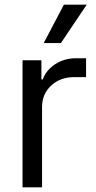

<svg xmlns="http://www.w3.org/2000/svg" viewBox="-20 -804 412 824"><path d="M76.7 0V-545.5H157.7V-463.1H163.4Q178.3 -503.6 217.3 -528.8Q256.4 -554 305.4 -554H349.4V-473H298.3Q238.6 -473 199.6 -436.8Q160.5 -400.6 160.5 -345.2V0ZM167.6 -619.3 254.3 -784.1H352.3L241.5 -619.3Z"/></svg>

Font: Inter Zeller
Style: Regular
Weight: 400
Designer: Rasmus Andersson; Joe Bland
Foundry: zeller
Version: Version 3.015;git-dec3a8cb1